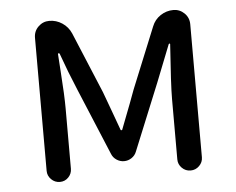

<svg xmlns="http://www.w3.org/2000/svg" viewBox="-44 -594 794 646"><g transform="rotate(-5 353.0 -271.5)"><path d="M91.8 -41V-490.2Q91.8 -512.7 107.4 -527.8Q123 -543 144.5 -543Q168 -543 188 -529.8Q208 -516.6 217.8 -494.1L303.7 -288.1Q311.5 -266.6 327.6 -223.1Q343.8 -179.7 351.6 -157.2Q351.6 -155.3 354.5 -155.3Q357.4 -155.3 357.4 -157.2Q398.4 -262.7 407.2 -288.1L491.2 -494.1Q500 -516.6 520 -529.8Q540 -543 563.5 -543Q585 -543 600.6 -527.8Q616.2 -512.7 616.2 -490.2V-41Q616.2 -24.4 604 -12.2Q591.8 0 574.7 0Q557.6 0 545.4 -12.2Q533.2 -24.4 533.2 -41V-245.1Q533.2 -292 543 -429.7Q543 -431.6 541 -431.6Q539.1 -431.6 538.1 -429.7Q536.1 -424.8 488.3 -303.7L396.5 -79.1Q391.6 -66.4 379.9 -58.6Q368.2 -50.8 354.5 -50.8Q340.8 -50.8 329.1 -58.6Q317.4 -66.4 312.5 -79.1L218.8 -303.7Q192.4 -366.2 169.9 -429.7Q168.9 -431.6 166.5 -431.6Q164.1 -431.6 164.1 -429.7Q165 -412.1 168 -370.6Q170.9 -329.1 172.4 -297.4Q173.8 -265.6 173.8 -245.1V-41Q173.8 -24.4 162.1 -12.2Q150.4 0 133.3 0Q116.2 0 104 -12.2Q91.8 -24.4 91.8 -41Z"/></g></svg>

Font: Gen Jyuu Gothic P Regular
Style: Regular
Weight: 400
Designer: [Source Han Sans]
Ryoko NISHIZUKA  (kana & ideographs); Paul D. Hunt (Latin, Greek & Cyrillic); Wenlong ZHANG  (bopomofo
Version: Version 1.002.20150607